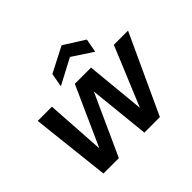

<svg xmlns="http://www.w3.org/2000/svg" viewBox="-161 -925 1138 1138"><g transform="rotate(-45 408.0 -356.5)"><path d="M114 0 59 -496H178L205 -81L184 -82L370 -496H506L546 -82L525 -81L697 -496H816L587 0H457L413 -427H437L243 0ZM301 -544 317 -631 476 -713 606 -631 590 -545 462 -629Z"/></g></svg>

Font: DM Sans 28pt SemiBold
Style: Italic
Weight: 600
Italic angle: -10°
Version: Version 4.004;gftools[0.9.30]